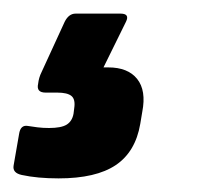

<svg xmlns="http://www.w3.org/2000/svg" viewBox="-47 -65 304 282"><path d="M39 197Q8 197 -15 192Q-29 189 -27 178L-19 132Q-17 118 -6 120Q0 121 8 122Q16 123 25 123Q43 123 51 118Q59 113 61 102L62 94Q64 81 58 76Q52 71 37 71H20Q6 71 9 58Q10 49 14 41L48 -33Q54 -45 64 -45H130Q144 -45 138 -33L105 34H112Q141 34 154.5 51Q168 68 162 99L159 117Q152 158 123 177.5Q94 197 39 197Z"/></svg>

Font: Sofia Sans ExtraBold
Style: Italic
Weight: 800
Italic angle: -9°
Designer: Botio Nikoltchev, Ani Petrova
Foundry: lettersoup
Version: Version 4.100; ttfautohint (v1.8.4.7-5d5b)